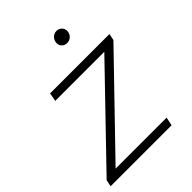

<svg xmlns="http://www.w3.org/2000/svg" viewBox="-214 -819 924 924"><g transform="rotate(-45 248.0 -356.5)"><path d="M498 -488 68 -43H415L406 0H-9L-2 -34L427 -479H93L101 -522H505ZM294 -670Q294 -688 306 -700.5Q318 -713 335 -713Q351 -713 361.5 -702.5Q372 -692 372 -677Q372 -659 360 -647Q348 -635 331 -635Q315 -635 304.5 -645Q294 -655 294 -670Z"/></g></svg>

Font: Idrija
Style: Italic
Weight: 300
Italic angle: -11.3°
Designer: Julieta Ulanovsky
Foundry: Julieta Ulanovsky
Version: Version 7.200